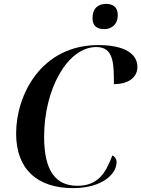

<svg xmlns="http://www.w3.org/2000/svg" viewBox="-20 -958 727 988"><path d="M516 -808C551 -808 586 -829 586 -881C586 -924 558 -938 525 -938C487 -938 456 -917 456 -864C456 -824 481 -808 516 -808ZM356 10C505 10 580 -62 580 -124C580 -139 570 -154 558 -158C523 -64 482 -2 378 -2C265 -2 207 -81 207 -254C207 -499 327 -716 476 -716C566 -716 566 -629 566 -525C636 -525 687 -556 687 -614C687 -681 621 -726 486 -726C192 -726 63 -470 63 -271C63 -88 171 10 356 10Z"/></svg>

Font: Noto Serif Display SemiBold
Style: Italic
Weight: 600
Italic angle: -12°
Designer: Monotype Design Team
Foundry: Monotype Imaging Inc.
Version: Version 2.009